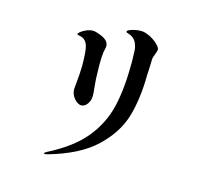

<svg xmlns="http://www.w3.org/2000/svg" viewBox="-116 -917 1231 1114"><g transform="rotate(15 500.0 -359.5)"><path d="M238 54Q238 51 242.5 48Q247 45 254 41Q394 -30 467.5 -119.5Q541 -209 567 -319Q593 -429 593 -589Q593 -614 591 -658Q590 -678 581.5 -698.5Q573 -719 556 -731Q544 -739 534 -742Q524 -745 520.5 -746.5Q517 -748 517 -752Q517 -760 544 -768.5Q571 -777 596 -777Q612 -777 618 -775Q656 -765 688 -739.5Q720 -714 720 -696Q720 -689 712 -669Q702 -647 702 -632Q702 -611 700 -573Q698 -549 698 -538Q697 -399 666 -290.5Q635 -182 538.5 -89.5Q442 3 258 55Q243 58 243 58Q238 58 238 54ZM310 -352 312 -374Q320 -449 320 -492Q320 -583 310 -613Q297 -653 258 -658Q246 -660 246 -665Q246 -670 259 -680Q272 -690 291 -698Q310 -706 328 -706Q339 -706 348 -703Q392 -690 409 -674.5Q426 -659 426 -640Q426 -632 423 -620.5Q420 -609 419 -602Q415 -575 415 -526Q415 -499 417 -443L421 -395Q425 -357 425 -340Q425 -314 410 -292Q395 -270 373 -270Q361 -270 346 -281Q331 -292 320.5 -310.5Q310 -329 310 -352Z"/></g></svg>

Font: Shippori Mincho
Style: Bold
Weight: 700
Designer: FONTDASU
Foundry: FONTDASU / Google Inc. / but / Adobe
Version: Version 3.110; ttfautohint (v1.8.3)